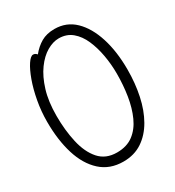

<svg xmlns="http://www.w3.org/2000/svg" viewBox="-176 -815 851 934"><g transform="rotate(-30 250.0 -347.5)"><path d="M142 -644Q167 -675 198 -693Q229 -711 273 -711Q340 -711 386.5 -666Q433 -621 458 -542.5Q483 -464 483 -363Q483 -286 468.5 -217.5Q454 -149 424 -96.5Q394 -44 349 -14Q304 16 243 16Q167 16 116.5 -30Q66 -76 41.5 -155.5Q17 -235 17 -337Q17 -396 27.5 -453Q38 -510 54.5 -555.5Q71 -601 89 -628Q107 -655 121 -655Q133 -655 142 -644ZM238 -38Q293 -38 329.5 -65.5Q366 -93 387.5 -140.5Q409 -188 418.5 -247.5Q428 -307 428 -371Q428 -423 419 -474Q410 -525 391.5 -567.5Q373 -610 342.5 -635.5Q312 -661 268 -661Q236 -661 201.5 -641Q167 -621 137.5 -580.5Q108 -540 89.5 -480Q71 -420 71 -339Q71 -259 86.5 -190Q102 -121 138.5 -79.5Q175 -38 238 -38Z"/></g></svg>

Font: Moon Stars Kai T HW Light
Style: Regular
Weight: 300
Designer: GuiWonder
Version: Version 1.101